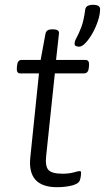

<svg xmlns="http://www.w3.org/2000/svg" viewBox="-20 -772 436 798"><path d="M217 6Q93 6 106 -118L142 -467H64Q48 -467 50 -490L51 -500Q53 -523 70 -523H149L169 -632Q173 -650 195 -650H200Q228 -650 225 -632L213 -523H335Q352 -523 350 -500L349 -490Q347 -467 329 -467H208L172 -125Q167 -81 181.5 -65.5Q196 -50 240 -50Q267 -50 286.5 -55.5Q306 -61 311 -61Q317 -61 317 -54Q317 -49 316 -40.5Q315 -32 312 -23Q307 -8 279 -1Q251 6 217 6ZM309 -578Q302 -578 296 -580.5Q290 -583 290 -590Q290 -601 298.5 -616Q307 -631 317.5 -658Q328 -685 334 -731Q336 -752 367 -752Q396 -752 396 -734Q396 -712 387 -685Q378 -658 364.5 -634Q351 -610 336 -594Q321 -578 309 -578Z"/></svg>

Font: Asap Semi Expanded Semi Expanded Light
Style: Italic
Weight: 300
Width: 6
Italic angle: -6°
Designer: Pablo Cosgaya
Foundry: Omnibus-Type
Version: Version 3.001; ttfautohint (v1.8.4.7-5d5b)